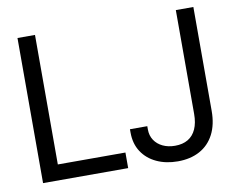

<svg xmlns="http://www.w3.org/2000/svg" viewBox="-79 -833 1170 948"><g transform="rotate(-10 505.5 -359.5)"><path d="M64.5 0V-727.5H152.3V-78.1H491.2V0ZM739.3 9.8Q679.7 9.8 633.1 -12Q586.4 -33.7 559.8 -74.2Q533.2 -114.7 533.2 -170.9V-187.5H620.1V-170.9Q620.1 -140.1 635.5 -116.9Q650.9 -93.8 677.7 -81.1Q704.6 -68.4 739.3 -68.4Q777.3 -68.4 804 -84.2Q830.6 -100.1 844.5 -131.1Q858.4 -162.1 858.4 -207V-727.5H946.3V-207Q946.3 -137.7 920.9 -89.1Q895.5 -40.5 849.1 -15.4Q802.7 9.8 739.3 9.8Z"/></g></svg>

Font: Inter Tight
Style: Regular
Weight: 400
Designer: Rasmus Andersson
Foundry: rsms
Version: Version 3.002